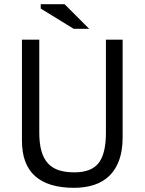

<svg xmlns="http://www.w3.org/2000/svg" viewBox="-20 -890 692 919"><path d="M85 0ZM487 -700H567V-233Q567 -170 550.5 -124Q534 -78 503.5 -48.5Q473 -19 430 -5Q387 9 335 9Q211 9 148 -47Q85 -103 85 -217V-700H168V-256Q168 -203 178.5 -166.5Q189 -130 210 -107.5Q231 -85 262.5 -75Q294 -65 336 -65Q417 -65 452 -109.5Q487 -154 487 -256ZM407 -752H333L175 -849V-870H289Z"/></svg>

Font: PT Sans
Style: Regular
Weight: 400
Designer: A.Korolkova, O.Umpeleva, V.Yefimov
Foundry: ParaType Ltd
Version: Version 2.003